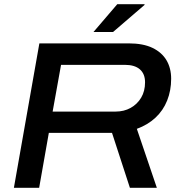

<svg xmlns="http://www.w3.org/2000/svg" viewBox="-20 -892 857 912"><path d="M46 0 167 -686H591Q660 -686 704.5 -664.5Q749 -643 771 -605.5Q793 -568 793 -518Q793 -462 774 -414.5Q755 -367 718.5 -333Q682 -299 630 -280L725 0H597L512 -261H212L166 0ZM230 -362H529Q569 -362 600.5 -379.5Q632 -397 650.5 -428Q669 -459 669 -501Q669 -541 644.5 -562.5Q620 -584 573 -584H270ZM424 -740 537 -872H666L667 -869L517 -740Z"/></svg>

Font: Archivo SemiExpanded Medium
Style: Italic
Weight: 500
Width: 6
Italic angle: -10°
Designer: Hector Gatti
Foundry: Omnibus-Type
Version: Version 2.001